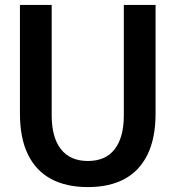

<svg xmlns="http://www.w3.org/2000/svg" viewBox="-20 -748 714 780"><path d="M337 12Q249 12 187.5 -21Q126 -54 93.5 -120.5Q61 -187 61 -287V-728H190V-279Q190 -190 227.5 -142Q265 -94 337 -94Q409 -94 446 -142Q483 -190 483 -279V-728H612V-287Q612 -187 579.5 -120.5Q547 -54 486 -21Q425 12 337 12Z"/></svg>

Font: Murecho Thin Medium
Style: Regular
Weight: 500
Version: Version 1.010